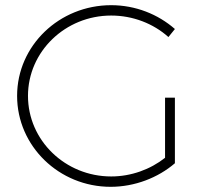

<svg xmlns="http://www.w3.org/2000/svg" viewBox="-20 -720 798 741"><path d="M617 -111C560 -66 486 -39 409 -39C232 -39 88 -178 88 -350C88 -521 232 -660 409 -660C493 -660 572 -629 630 -577L655 -608C590 -665 503 -700 409 -700C209 -700 46 -544 46 -350C46 -156 208 1 407 1C500 1 590 -34 655 -90V-343H617Z"/></svg>

Font: Montserrat ExtraLight
Style: Regular
Weight: 250
Designer: Julieta Ulanovsky
Foundry: Julieta Ulanovsky
Version: Version 4.000